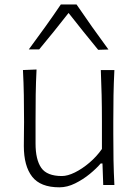

<svg xmlns="http://www.w3.org/2000/svg" viewBox="-20 -818 608 849"><path d="M242.7 10.3Q158.7 10.3 122.1 -36.9Q85.4 -84 85.4 -172.4Q85.4 -205.6 85.9 -230.5Q86.4 -255.4 86.4 -278.3Q86.4 -342.3 85.4 -396.7Q84.5 -451.2 81.5 -508.3L141.6 -510.7Q138.7 -453.6 137.9 -398.9Q137.2 -344.2 137.2 -282.2V-183.1Q137.2 -112.3 162.4 -75.9Q187.5 -39.6 253.9 -39.6Q278.8 -39.6 311 -55.4Q343.3 -71.3 375.2 -98.4Q407.2 -125.5 430.7 -159.2V-282.2Q430.7 -344.2 429.4 -397.7Q428.2 -451.2 425.8 -508.3H485.8Q482.9 -451.2 481.9 -396.7Q481 -342.3 481 -278.3V-226.1Q481 -163.1 481.9 -110.1Q482.9 -57.1 485.8 0H436.5L433.1 -95.2H425.3Q406.7 -73.2 377 -48.8Q347.2 -24.4 312.3 -7.1Q277.3 10.3 242.7 10.3ZM414.1 -597.7Q380.9 -638.2 347.9 -679.2Q314.9 -720.2 283.2 -760.7Q252 -720.7 219.5 -680.4Q187 -640.1 153.3 -599.6H107.4Q144.5 -649.9 180.2 -699.5Q215.8 -749 249 -798.3H318.4Q352.1 -749 387.2 -699.2Q422.4 -649.4 459.5 -599.1Z"/></svg>

Font: Pinar DS1-Light
Style: Regular
Weight: 300
Designer: Amin Abedi
Version: Version 2.000